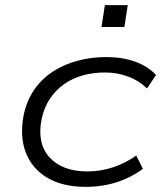

<svg xmlns="http://www.w3.org/2000/svg" viewBox="-20 -719 629 747"><path d="M313 8Q225 8 165.5 -26.5Q106 -61 81 -124Q56 -187 72 -271Q84 -328 113.5 -370.5Q143 -413 186.5 -441Q230 -469 283 -483Q336 -497 393 -497Q456 -497 506 -479Q556 -461 587 -427L552 -375Q520 -406 477.5 -421.5Q435 -437 389 -437Q343 -437 303 -426Q263 -415 230 -392Q197 -369 174.5 -335.5Q152 -302 142 -256Q123 -161 173 -106.5Q223 -52 320 -52Q371 -52 419.5 -68Q468 -84 510 -114L536 -62Q506 -40 470.5 -24Q435 -8 395.5 0Q356 8 313 8ZM375 -614 388 -699H477L464 -614Z"/></svg>

Font: Nunito Sans 10pt Expanded Light
Style: Italic
Weight: 300
Width: 7
Italic angle: -9°
Designer: Vernon Adams
Foundry: Vernon Adams
Version: Version 3.101;gftools[0.9.27]